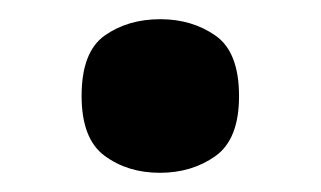

<svg xmlns="http://www.w3.org/2000/svg" viewBox="-20 -172 334 200"><path d="M146.5 8Q113 8 89 -9.7Q65 -27.3 65 -72.1Q65 -118 89.1 -135Q113.2 -152 147 -152Q180 -152 204.5 -134.9Q229 -117.8 229 -71.8Q229 -27 204.5 -9.5Q180 8 146.5 8Z"/></svg>

Font: Noto Serif Tamil
Style: Regular
Weight: 400
Designer: Indian Type Foundry, Tom Grace, and the Monotype Design Team
Foundry: Monotype Imaging Inc.
Version: Version 2.003